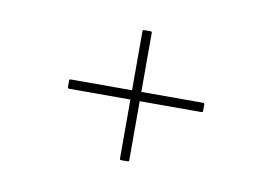

<svg xmlns="http://www.w3.org/2000/svg" viewBox="-44 -504 577 407"><g transform="rotate(10 244.5 -301.0)"><path d="M237 -161Q234 -161 234 -164V-291H102Q99 -291 99 -294V-308Q99 -311 102 -311H234V-438Q234 -441 237 -441H251Q254 -441 254 -438V-311H387Q390 -311 390 -308V-294Q390 -291 387 -291H254V-164Q254 -161 251 -161Z"/></g></svg>

Font: Sofia Sans Condensed Thin
Style: Regular
Weight: 250
Version: Version 4.100